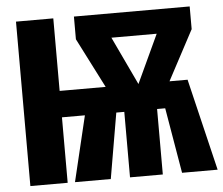

<svg xmlns="http://www.w3.org/2000/svg" viewBox="-50 -750 936 806"><g transform="rotate(-5 417.5 -346.5)"><path d="M742.2 -387.2 835 0H685.1L638.2 -275.9H604V0H465.8V-275.9H432.1L384.8 0H233.9L299.8 -275.9H203.1V0H45.9V-692.9H203.1V-387.2H397L290 -597.2V-692.9H777.8V-597.2L666 -387.2ZM629.9 -590.8H439L535.2 -387.2Z"/></g></svg>

Font: Fira Sans Compressed
Style: Bold
Weight: 700
Width: 1
Designer: Carrois Corporate & Edenspiekermann AG
Foundry: Carrois Corporate GbR & Edenspiekermann AG
Version: Version 4.203;PS 004.203;hotconv 1.0.88;makeotf.lib2.5.64775